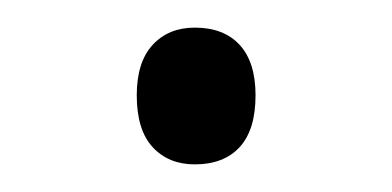

<svg xmlns="http://www.w3.org/2000/svg" viewBox="-20 -562 284 139"><path d="M79 -493Q79 -517 90.5 -529.5Q102 -542 121 -542Q142 -542 153.5 -529.5Q165 -517 165 -493Q165 -468 153.5 -455.5Q142 -443 121 -443Q102 -443 90.5 -455.5Q79 -468 79 -493Z"/></svg>

Font: Noto Sans Display Light
Style: Regular
Weight: 300
Designer: Monotype Design Team
Foundry: Monotype Imaging Inc.
Version: Version 2.003